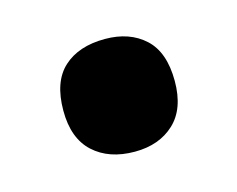

<svg xmlns="http://www.w3.org/2000/svg" viewBox="-43 -219 355 288"><g transform="rotate(-15 135.0 -75.5)"><path d="M49 -75Q49 -120 72.5 -141.5Q96 -163 137 -163Q175 -163 198.5 -141.5Q222 -120 222 -75Q222 -32 198.5 -10Q175 12 137 12Q97 12 73 -10Q49 -32 49 -75Z"/></g></svg>

Font: Noto Sans Thai Cond ExtBd
Style: Regular
Weight: 800
Width: 3
Designer: Monotype Design Team
Foundry: Monotype Imaging Inc.
Version: Version 2.002; ttfautohint (v1.8.4.7-5d5b)